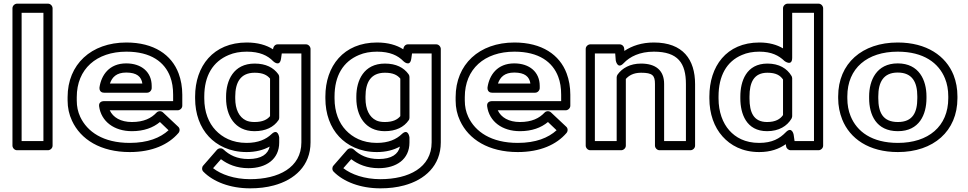

<svg xmlns="http://www.w3.org/2000/svg" viewBox="-20 -795 5285 1048"><path d="M217 -25H98V-725H217ZM242 25C253 25 267 15 267 0V-750C267 -761 257 -775 242 -775H73C62 -775 48 -765 48 -750V0C48 11 58 25 73 25Z M670 -513C804 -513 879 -456 909 -376C920 -347 925 -315 925 -278V-243H546C536 -243 518 -237 521 -215C532 -132 603 -79 700 -79C765 -79 816 -98 853 -129L900 -84C855 -43 787 -15 688 -15C543 -15 456 -76 418 -157C405 -185 399 -214 399 -246V-265C399 -418 506 -513 670 -513ZM579 -193H950C961 -193 975 -203 975 -218V-278C975 -320 968 -359 955 -394C917 -496 820 -563 670 -563C477 -563 349 -443 349 -265V-246C349 -207 357 -170 373 -136C420 -34 529 35 688 35C811 35 900 -6 954 -69C962 -78 963 -94 953 -103L870 -181C860 -191 843 -190 834 -180C806 -150 765 -129 700 -129C639 -129 597 -154 579 -193ZM808 -326C808 -402 752 -449 669 -449C576 -449 533 -385 523 -318C522 -308 525 -289 548 -289H783C798 -289 808 -303 808 -314ZM757 -339H580C592 -374 616 -399 669 -399C727 -399 752 -376 757 -339Z M1345 183C1259 183 1186 157 1143 123L1186 74C1223 102 1272 123 1336 123C1433 123 1504 74 1504 -17V-45C1504 -45 1498 -97 1462 -63C1433 -35 1390 -15 1326 -15C1247 -15 1193 -46 1157 -84C1119 -124 1095 -183 1095 -258V-268C1095 -382 1142 -459 1229 -495C1257 -507 1290 -513 1327 -513C1398 -513 1441 -492 1471 -461C1471 -461 1507 -426 1514 -475L1518 -503H1625V-18C1625 120 1500 183 1345 183ZM1470 -526C1434 -549 1387 -563 1327 -563C1144 -563 1045 -434 1045 -268V-258C1045 -173 1072 -100 1120 -49C1164 -2 1233 35 1326 35C1376 35 1417 24 1452 5C1443 46 1407 73 1336 73C1273 73 1232 51 1200 21C1189 11 1173 13 1164 23L1089 109C1081 118 1081 133 1090 142C1144 197 1236 233 1345 233C1392 233 1435 228 1475 217C1587 187 1675 110 1675 -18V-528C1675 -539 1665 -553 1650 -553H1496C1481 -553 1472 -541 1470 -526ZM1369 -79C1430 -79 1474 -101 1500 -139C1503 -143 1504 -149 1504 -153V-375C1504 -380 1502 -386 1499 -390C1473 -426 1431 -448 1370 -448C1254 -448 1214 -355 1214 -268V-258C1214 -165 1261 -79 1369 -79ZM1454 -366V-161C1439 -143 1415 -129 1369 -129C1350 -129 1334 -132 1322 -138C1285 -156 1264 -198 1264 -258V-268C1264 -344 1292 -398 1370 -398C1415 -398 1438 -385 1454 -366Z M2056 183C1970 183 1897 157 1854 123L1897 74C1934 102 1983 123 2047 123C2144 123 2215 74 2215 -17V-45C2215 -45 2209 -97 2173 -63C2144 -35 2101 -15 2037 -15C1958 -15 1904 -46 1868 -84C1830 -124 1806 -183 1806 -258V-268C1806 -382 1853 -459 1940 -495C1968 -507 2001 -513 2038 -513C2109 -513 2152 -492 2182 -461C2182 -461 2218 -426 2225 -475L2229 -503H2336V-18C2336 120 2211 183 2056 183ZM2181 -526C2145 -549 2098 -563 2038 -563C1855 -563 1756 -434 1756 -268V-258C1756 -173 1783 -100 1831 -49C1875 -2 1944 35 2037 35C2087 35 2128 24 2163 5C2154 46 2118 73 2047 73C1984 73 1943 51 1911 21C1900 11 1884 13 1875 23L1800 109C1792 118 1792 133 1801 142C1855 197 1947 233 2056 233C2103 233 2146 228 2186 217C2298 187 2386 110 2386 -18V-528C2386 -539 2376 -553 2361 -553H2207C2192 -553 2183 -541 2181 -526ZM2080 -79C2141 -79 2185 -101 2211 -139C2214 -143 2215 -149 2215 -153V-375C2215 -380 2213 -386 2210 -390C2184 -426 2142 -448 2081 -448C1965 -448 1925 -355 1925 -268V-258C1925 -165 1972 -79 2080 -79ZM2165 -366V-161C2150 -143 2126 -129 2080 -129C2061 -129 2045 -132 2033 -138C1996 -156 1975 -198 1975 -258V-268C1975 -344 2003 -398 2081 -398C2126 -398 2149 -385 2165 -366Z M2788 -513C2922 -513 2997 -456 3027 -376C3038 -347 3043 -315 3043 -278V-243H2664C2654 -243 2636 -237 2639 -215C2650 -132 2721 -79 2818 -79C2883 -79 2934 -98 2971 -129L3018 -84C2973 -43 2905 -15 2806 -15C2661 -15 2574 -76 2536 -157C2523 -185 2517 -214 2517 -246V-265C2517 -418 2624 -513 2788 -513ZM2697 -193H3068C3079 -193 3093 -203 3093 -218V-278C3093 -320 3086 -359 3073 -394C3035 -496 2938 -563 2788 -563C2595 -563 2467 -443 2467 -265V-246C2467 -207 2475 -170 2491 -136C2538 -34 2647 35 2806 35C2929 35 3018 -6 3072 -69C3080 -78 3081 -94 3071 -103L2988 -181C2978 -191 2961 -190 2952 -180C2924 -150 2883 -129 2818 -129C2757 -129 2715 -154 2697 -193ZM2926 -326C2926 -402 2870 -449 2787 -449C2694 -449 2651 -385 2641 -318C2640 -308 2643 -289 2666 -289H2901C2916 -289 2926 -303 2926 -314ZM2875 -339H2698C2710 -374 2734 -399 2787 -399C2845 -399 2870 -376 2875 -339Z M3479 -448C3419 -448 3376 -423 3351 -388C3348 -384 3346 -378 3346 -373V-25H3227V-503H3338L3341 -465C3341 -465 3350 -414 3384 -450C3418 -486 3472 -513 3549 -513C3681 -513 3724 -450 3724 -336V-25H3605V-337C3605 -411 3559 -448 3479 -448ZM3479 -398C3542 -398 3555 -383 3555 -337V0C3555 11 3565 25 3580 25H3749C3760 25 3774 15 3774 0V-336C3774 -470 3708 -563 3549 -563C3483 -563 3430 -545 3388 -517L3387 -530C3386 -543 3375 -553 3362 -553H3202C3191 -553 3177 -543 3177 -528V0C3177 11 3187 25 3202 25H3371C3382 25 3396 15 3396 0V-364C3412 -382 3437 -398 3479 -398Z M4269 -73C4236 -39 4195 -15 4124 -15C4046 -15 3995 -45 3961 -83C3925 -123 3902 -184 3902 -258V-268C3902 -381 3946 -460 4030 -495C4057 -507 4089 -513 4125 -513C4191 -513 4231 -492 4262 -462C4262 -462 4304 -430 4304 -480V-725H4423V-25H4317L4312 -60C4312 -60 4303 -108 4269 -73ZM3852 -268V-258C3852 -174 3878 -101 3924 -50C3967 -2 4032 35 4124 35C4186 35 4232 18 4269 -8L4271 4C4273 16 4284 25 4296 25H4448C4459 25 4473 15 4473 0V-750C4473 -761 4463 -775 4448 -775H4279C4268 -775 4254 -765 4254 -750V-531C4220 -551 4178 -563 4125 -563C3944 -563 3852 -432 3852 -268ZM4300 -381C4276 -421 4233 -448 4169 -448C4053 -448 4021 -351 4021 -268V-258C4021 -175 4053 -79 4167 -79C4232 -79 4276 -107 4300 -147C4302 -151 4304 -157 4304 -160V-368C4304 -373 4302 -378 4300 -381ZM4254 -361V-167C4239 -145 4213 -129 4167 -129C4093 -129 4071 -182 4071 -258V-268C4071 -344 4094 -398 4169 -398C4216 -398 4239 -383 4254 -361Z M4880 -513C5022 -513 5104 -451 5138 -367C5150 -338 5156 -305 5156 -269V-259C5156 -105 5047 -15 4881 -15C4739 -15 4657 -77 4623 -161C4611 -190 4605 -223 4605 -259V-269C4605 -423 4714 -513 4880 -513ZM5206 -259V-269C5206 -311 5199 -349 5185 -385C5143 -490 5038 -563 4880 -563C4686 -563 4555 -449 4555 -269V-259C4555 -217 4563 -179 4577 -143C4619 -38 4723 35 4881 35C5075 35 5206 -79 5206 -259ZM5037 -269C5037 -357 4997 -449 4880 -449C4764 -449 4724 -356 4724 -269V-259C4724 -169 4762 -79 4881 -79C4998 -79 5037 -170 5037 -259ZM4987 -269V-259C4987 -181 4962 -129 4881 -129C4799 -129 4774 -181 4774 -259V-269C4774 -345 4801 -399 4880 -399C4960 -399 4987 -346 4987 -269Z"/></svg>

Font: Asimov
Style: XWidOu
Weight: 500
Designer: Google
Version: Version 2.000980; 2014